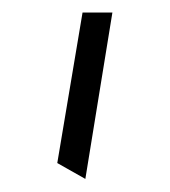

<svg xmlns="http://www.w3.org/2000/svg" viewBox="-20 -779 266 301"><path d="M113.8 -498.5 69.8 -523.4 109.4 -759.3H156.2Z"/></svg>

Font: Pinar DS3-Regular
Style: Regular
Weight: 400
Designer: Amin Abedi
Version: Version 2.000